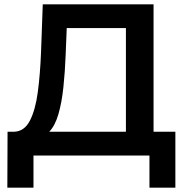

<svg xmlns="http://www.w3.org/2000/svg" viewBox="-20 -720 856 889"><path d="M14 149 15 -110H46Q93 -112 118.5 -161.5Q144 -211 155 -293.5Q166 -376 170 -478L178 -700H691V-110H792V149H672V0H135V149ZM563 -110V-590H289L284 -466Q281 -387 273.5 -316Q266 -245 250.5 -191.5Q235 -138 208 -110Z"/></svg>

Font: Montserrat SemiBold
Style: Regular
Weight: 600
Designer: Julieta Ulanovsky
Foundry: Julieta Ulanovsky
Version: Version 9.000; ttfautohint (v1.8.4.7-5d5b)